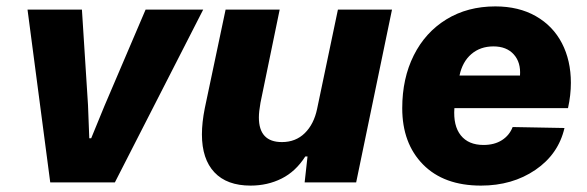

<svg xmlns="http://www.w3.org/2000/svg" viewBox="-20 -570 1833 600"><path d="M66 -540H236L255 -242L259 -138H265L306 -238L435 -540H615L339 0H137Z M611 -150Q611 -187 620 -232L685 -540H854L794 -249Q789 -221 789 -203Q789 -126 861 -126Q904 -126 932.5 -154Q961 -182 971 -230L1036 -540H1205L1093 0H932L941 -81H934Q904 -34 860 -12Q816 10 763 10Q689 10 650 -31.5Q611 -73 611 -150Z M1237 -232Q1237 -325 1273 -397Q1309 -469 1375 -509.5Q1441 -550 1528 -550Q1601 -550 1654.5 -519.5Q1708 -489 1736 -435Q1764 -381 1764 -311Q1764 -273 1755 -232H1400Q1396 -177 1420 -147Q1444 -117 1491 -117Q1525 -117 1548.5 -132Q1572 -147 1582 -173L1744 -170Q1725 -88 1653 -39Q1581 10 1483 10Q1367 10 1302 -56Q1237 -122 1237 -232ZM1605 -334Q1608 -375 1585.5 -400Q1563 -425 1522 -425Q1481 -425 1453 -401Q1425 -377 1416 -334Z"/></svg>

Font: Mona Sans ExtraBold
Style: Italic
Weight: 800
Italic angle: -11.7°
Designer: Deni Anggara
Foundry: GitHub
Version: Version 2.000